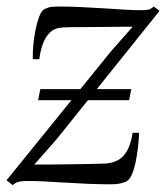

<svg xmlns="http://www.w3.org/2000/svg" viewBox="-26 -542 498 574"><path d="M12 11.5 -6.5 -3 304.5 -387 370.5 -462Q359 -462 337 -462Q315 -462 288.2 -461.5Q261.5 -461 235.5 -461Q209.5 -461 189.8 -460.8Q170 -460.5 163 -460Q138 -459 123.8 -445.2Q109.5 -431.5 102 -410.5Q94.5 -389.5 91.5 -365H72Q71.5 -383.5 73.5 -406.5Q75.5 -429.5 80 -452Q84.5 -474.5 90.8 -491.2Q97 -508 104.5 -513Q110 -517 119.8 -519.8Q129.5 -522.5 149.5 -522.5Q179.5 -522.5 214 -521Q248.5 -519.5 282.2 -517.2Q316 -515 345.8 -513.2Q375.5 -511.5 396 -511.5Q409 -511.5 417 -513Q425 -514.5 433.5 -522.5L451 -509.5L143 -125.5L76.5 -50Q96 -50 127.5 -50.2Q159 -50.5 192.5 -51Q226 -51.5 252.5 -52Q279 -52.5 288 -53Q323.5 -55 343.2 -76.2Q363 -97.5 370.5 -145H390Q389 -122.5 386.2 -99.2Q383.5 -76 379 -55.2Q374.5 -34.5 368 -19.8Q361.5 -5 352.5 0Q346.5 3.5 334.5 6.2Q322.5 9 303.5 9Q272 9 236 7.5Q200 6 165.2 3.8Q130.5 1.5 102.5 0.2Q74.5 -1 57.5 -1Q41 -1 30.8 1.2Q20.5 3.5 12 11.5ZM88 -242.5 94.5 -275.5H366.5L360 -242.5Z"/></svg>

Font: Merriweather 120pt Light
Style: Italic
Weight: 300
Italic angle: -7.8°
Version: Version 2.101